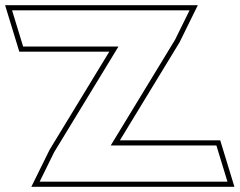

<svg xmlns="http://www.w3.org/2000/svg" viewBox="-237 -653 928 743"><path d="M-70.6 -473H-147.5L-190.3 -613H-113.4H346.6H420.5H496.5L440.3 -499L191.4 -90H529.5H600.4L643.2 50H572.3H66.3H-7.6H-83.6L-27.5 -64L221.5 -473ZM-162.3 -453H185.9L-45 -73.6L-115.8 70H670.2L615.2 -110H227L457.9 -489.4L528.6 -633H-217.3Z"/></svg>

Font: Nordica Plus
Style: NordicaClassicRgExtOpOblOl
Weight: 500
Version: Version 1.01